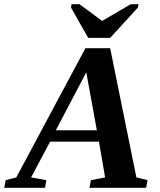

<svg xmlns="http://www.w3.org/2000/svg" viewBox="-72 -888 758 908"><path d="M147 -36 141 0H-52L-45 -36L5 -49L332 -660H449L573 -49L626 -36L619 0H351L358 -36L425 -49L396 -218H165L75 -49ZM336 -546 192 -272H386ZM583 -868 580 -852 449 -709H345L264 -852L266 -868H304L411 -789L546 -868Z"/></svg>

Font: Libra Serif Modern
Style: Bold Italic
Weight: 700
Italic angle: -12°
Designer: Stefan Peev, Context Ltd
Foundry: Stefan Peev, Context Ltd
Version: Version 1.000